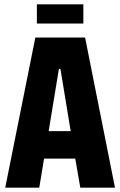

<svg xmlns="http://www.w3.org/2000/svg" viewBox="-20 -860 551 880"><path d="M4 0 142 -688H370L507 0H348L325 -133H182L160 0ZM203 -259H304L257 -544H250ZM149 -752V-840H362V-752Z"/></svg>

Font: Saira Condensed ExtraBold
Style: Regular
Weight: 800
Width: 3
Designer: Hector Gatti with collaboration of the Omnibus-Type team
Foundry: Omnibus-Type
Version: Version 1.101